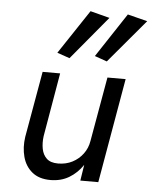

<svg xmlns="http://www.w3.org/2000/svg" viewBox="-53 -788 669 841"><g transform="rotate(5 281.0 -367.0)"><path d="M182 -549 311 -743 396 -721 237 -530ZM347 -549 475 -743 562 -721 401 -530ZM154 -180Q150 -150 155 -124Q160 -98 177 -82Q194 -66 227 -66Q262 -66 290 -80.5Q318 -95 336.5 -120Q355 -145 360 -176L410 -460H490L410 0H331L342 -70Q317 -33 281.5 -12Q246 9 200 9Q150 9 119.5 -16Q89 -41 78 -82Q67 -123 74 -170L125 -460H202Z"/></g></svg>

Font: Jost
Style: Italic
Weight: 400
Italic angle: -5°
Version: Version 3.710